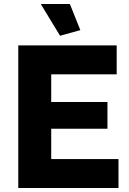

<svg xmlns="http://www.w3.org/2000/svg" viewBox="-20 -936 642 956"><path d="M570 -144V0H71V-710H561V-566H235V-428H515V-295H235V-144ZM183 -916H328L380 -786L279 -758Z"/></svg>

Font: Oxford Sans
Style: Regular
Weight: 800
Designer: Matt McInerney, Pablo Impallari, Rodrigo Fuenzalida
Foundry: Matt McInerney, Pablo Impallari, Rodrigo Fuenzalida
Version: Version 3.000g; ttfautohint (v1.5) -l 8 -r 28 -G 28 -x 14 -D